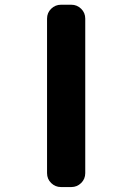

<svg xmlns="http://www.w3.org/2000/svg" viewBox="-20 -794 540 795"><path d="M232.4 -19.5Q209 -19.5 191.9 -36.1Q174.8 -52.7 174.8 -77.1V-716.8Q174.8 -741.2 191.9 -757.8Q209 -774.4 232.4 -774.4H275.4Q298.8 -774.4 315.9 -757.8Q333 -741.2 333 -716.8V-77.1Q333 -52.7 315.9 -36.1Q298.8 -19.5 275.4 -19.5Z"/></svg>

Font: Rounded Mgen+ 2m bold
Style: Bold
Weight: 700
Designer: [Source Han Sans]
Ryoko NISHIZUKA  (kana & ideographs); Paul D. Hunt (Latin, Greek & Cyrillic); Wenlong ZHANG  (bopomofo
Version: Version 1.059.20150602